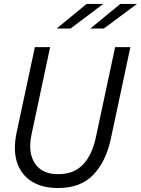

<svg xmlns="http://www.w3.org/2000/svg" viewBox="-20 -938 711 969"><path d="M273 11Q195 11 141.5 -21.5Q88 -54 66.5 -117Q45 -180 64 -270L156 -700H233L139 -259Q120 -168 156 -113.5Q192 -59 273 -59Q353 -59 399 -107.5Q445 -156 464 -246L561 -700H638L539 -236Q514 -121 450 -55Q386 11 273 11ZM266 -794 417 -918H501L336 -794ZM436 -794 587 -918H671L504 -794Z"/></svg>

Font: Red Hat Mono
Style: Italic
Weight: 300
Italic angle: -12°
Monospace: yes
Designer: Pentagram, MCKL
Foundry: Pentagram, MCKL
Version: Version 1.023